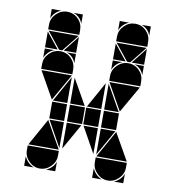

<svg xmlns="http://www.w3.org/2000/svg" viewBox="-76 -725 719 790"><g transform="rotate(10 284.0 -329.5)"><path d="M142 -492Q169 -492 188 -473Q207 -454 207 -427V-407H77V-427Q77 -453 96.5 -472.5Q116 -492 142 -492ZM142 -657Q169 -657 188 -638Q207 -619 207 -592V-572H77V-592Q77 -618 96.5 -637.5Q116 -657 142 -657ZM426 -492Q453 -492 472 -473Q491 -454 491 -427V-407H361V-427Q361 -453 380.5 -472.5Q400 -492 426 -492ZM426 -657Q453 -657 472 -638Q491 -619 491 -592V-572H361V-592Q361 -618 380.5 -637.5Q400 -657 426 -657ZM206 -402 142 -290 79 -402ZM490 -402 426 -290 363 -402ZM205 -567 149 -497H136L80 -567ZM489 -567 433 -497H420L364 -567ZM361 -287V-395L422 -287ZM219 -287V-395L280 -287ZM207 -287H147L207 -395ZM349 -287H289L349 -395ZM361 -497V-563L414 -497ZM77 -497V-563L130 -497ZM207 -497H155L207 -563ZM491 -497H439L491 -563ZM361 -492H401Q387 -487 377 -477Q367 -467 361 -453ZM361 -657H401Q387 -652 377 -642Q367 -632 361 -618ZM77 -492H117Q103 -487 93 -477Q83 -467 77 -453ZM77 -657H117Q103 -652 93 -642Q83 -632 77 -618ZM491 -492V-453Q481 -482 452 -492ZM491 -657V-618Q481 -647 452 -657ZM207 -492V-453Q197 -482 168 -492ZM207 -657V-618Q197 -647 168 -657ZM142 -2Q116 -2 96.5 -21.5Q77 -41 77 -67V-87H207V-67Q207 -41 187.5 -21.5Q168 -2 142 -2ZM79 -92 142 -205 206 -92ZM282 -212H219V-282H282ZM349 -212H287V-282H349ZM219 -207H280L219 -99ZM207 -207V-99L147 -207ZM77 -42Q89 -14 117 -2H77ZM168 -2Q182 -8 192 -18Q202 -28 207 -42V-2ZM207 -212H145V-282H207ZM426 -2Q400 -2 380.5 -21.5Q361 -41 361 -67V-87H491V-67Q491 -41 471.5 -21.5Q452 -2 426 -2ZM363 -92 426 -205 490 -92ZM424 -212H361V-282H424ZM361 -207H422L361 -99ZM361 -42Q373 -14 401 -2H361ZM349 -207V-99L289 -207ZM452 -2Q466 -8 476 -18Q486 -28 491 -42V-2Z"/></g></svg>

Font: CAT DyFa
Style: Regular
Weight: 400
Designer: Peter Wiegel
Foundry: Peter Wiegel
Version: Version 1.001; ttfautohint (v1.3)